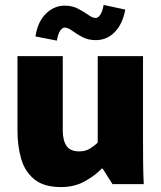

<svg xmlns="http://www.w3.org/2000/svg" viewBox="-20 -748 653 780"><path d="M228 12Q158 12 119.5 -19.5Q81 -51 66 -103Q51 -155 51 -218V-520H235V-218Q235 -178 250 -155.5Q265 -133 302 -133Q327 -133 345 -144Q363 -155 377 -169V-520H561V-178Q561 -127 561.5 -82.5Q562 -38 564 0H437L397 -63H393Q368 -36 325.5 -12Q283 12 228 12ZM401 -728 489 -709Q478 -650 446 -617.5Q414 -585 369 -585Q338 -585 314.5 -597.5Q291 -610 273.5 -623Q256 -636 243 -636Q234 -636 225 -624Q216 -612 211 -583L124 -600Q133 -659 166 -692Q199 -725 243 -725Q274 -725 297.5 -712.5Q321 -700 338.5 -687.5Q356 -675 369 -675Q378 -675 387 -687.5Q396 -700 401 -728Z"/></svg>

Font: Murecho ExtraBold
Style: Regular
Weight: 800
Designer: Neil Summerour
Foundry: Positype
Version: Version 1.010; ttfautohint (v1.8.3)